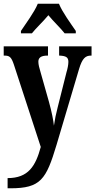

<svg xmlns="http://www.w3.org/2000/svg" viewBox="-20 -786 514 1036"><path d="M93 -619V-606H152C174 -634 215 -672 241 -704C265 -674 311 -630 329 -606H389V-619C363 -657 316 -721 298 -766H184C166 -721 118 -657 93 -619ZM21 175V230H36C200 230 229 182 285 -4L407 -415C424 -471 441 -486 471 -486H474V-536H299V-486H302C335 -484 349 -478 349 -452C349 -436 344 -413 339 -397L291 -206C282 -172 276 -142 271 -108C268 -137 259 -183 244 -237L199 -396C192 -419 187 -438 187 -453C187 -473 199 -486 236 -486H239V-536H0V-486H4C31 -486 41 -479 55 -437L200 7C172 110 133 175 21 175Z"/></svg>

Font: Noto Serif Devanagari ExtraCondensed
Style: Bold
Weight: 700
Width: 2
Designer: Universal Thirst, Indian Type Foundry and the Monotype Design Team
Foundry: Monotype Imaging Inc.
Version: Version 2.004